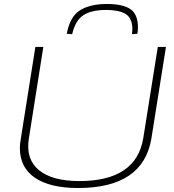

<svg xmlns="http://www.w3.org/2000/svg" viewBox="-20 -936 877 966"><path d="M373 10Q232 10 156 -41.5Q80 -93 80 -191Q80 -202 81 -212Q82 -222 85 -240L158 -700H198L125 -238Q109 -135 176 -80Q243 -25 379 -25Q666 -25 701 -242L774 -700H815L742 -241Q701 10 373 10ZM518 -916Q597 -916 635.5 -890.5Q674 -865 674 -798Q674 -780 671 -766L644 -764Q645 -773 645.5 -780.5Q646 -788 646 -796Q643 -849 609 -867.5Q575 -886 514 -886Q440 -886 399.5 -859.5Q359 -833 343 -764L316 -766Q332 -853 383 -884.5Q434 -916 518 -916Z"/></svg>

Font: Georama Extended ExtraLight
Style: Italic
Weight: 200
Width: 7
Italic angle: -9°
Designer: Jean-Baptiste Levee
Foundry: Production Type
Version: Version 1.000